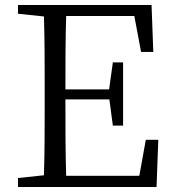

<svg xmlns="http://www.w3.org/2000/svg" viewBox="-20 -749 695 769"><path d="M564 -189 538 -45H245C242 -142 242 -240 242 -351H418L432 -246H473V-499H432L417 -391H242C242 -493 242 -591 245 -685H518L545 -541H594L587 -729H52V-694L156 -683C159 -587 159 -489 159 -392V-337C159 -239 159 -142 156 -47L52 -36V0H607L614 -189Z"/></svg>

Font: Source Han Serif K
Style: Regular
Weight: 400
Designer: Ryoko NISHIZUKA 西塚涼子 (kana & ideographs); Frank Grießhammer (Latin, Greek & Cyrillic); Wenlong ZHANG 张文龙 (bopomofo); San
Foundry: Adobe Systems Incorporated
Version: Version 1.001;PS 1.001;hotconv 16.6.54;makeotf.lib2.5.65590